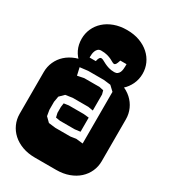

<svg xmlns="http://www.w3.org/2000/svg" viewBox="-231 -1070 1040 1179"><g transform="rotate(30 289.0 -481.0)"><path d="M424.3 -221.7V-333V-546.9V-587.9L391.1 -619.1L342.3 -625H231L173.8 -618.2L186 -564.9L231.9 -574.2H340.8L370.1 -567.9L377 -542V-428.2L342.3 -434.1H231L182.1 -426.8L150.9 -396L144 -356V-298.8L150.9 -257.8L182.1 -227.1L231 -221.2H337.9L376 -227.1ZM377 -277.8 338.9 -272.9H233.9L203.1 -277.8L196.3 -307.1V-349.1L200.2 -377L233.9 -381.8H339.8L377 -377.9V-304.2ZM364.3 -668.9Q413.6 -668.9 453.6 -654.3Q493.7 -639.6 521.7 -614.3Q549.8 -588.9 564.9 -554.9Q580.1 -521 580.1 -482.9V-186Q580.1 -147.9 564.9 -114Q549.8 -80.1 521.7 -54.7Q493.7 -29.3 453.6 -14.6Q413.6 0 364.3 0H213.9Q164.6 0 124.5 -14.6Q84.5 -29.3 56.4 -54.7Q28.3 -80.1 13.2 -114Q-2 -147.9 -2 -186V-482.9Q-2 -521 13.2 -554.9Q28.3 -588.9 56.4 -614.3Q84.5 -639.6 124.5 -654.3Q164.6 -668.9 213.9 -668.9ZM162.1 -640.1Q129.9 -666.5 113.5 -700.7Q97.2 -734.9 97.2 -776.4Q97.2 -814.5 112.3 -848.1Q127.4 -881.8 155.5 -907.2Q183.6 -932.6 223.6 -947.3Q263.7 -961.9 313 -961.9Q362.8 -961.9 402.6 -947.3Q442.4 -932.6 470.7 -907.2Q499 -881.8 514.2 -848.1Q529.3 -814.5 529.3 -776.4Q529.3 -736.3 512.7 -701.4Q496.1 -666.5 465.3 -640.1ZM373 -698.2Q386.7 -698.2 395 -704.8Q403.3 -711.4 407.5 -721.2Q411.6 -731 412.8 -742.2Q414.1 -753.4 414.1 -762.2V-778.3H370.1Q363.3 -756.3 358.2 -748.8Q353 -741.2 346.2 -741.2Q340.3 -741.2 332.3 -746.1Q324.2 -751 311.8 -757.1Q299.3 -763.2 281.5 -768.1Q263.7 -772.9 238.3 -772.9Q224.1 -772.9 215.8 -765.1Q207.5 -757.3 203.4 -746.3Q199.2 -735.4 198.2 -724.1Q197.3 -712.9 197.3 -706.1V-700.2H241.2Q245.1 -718.8 250.2 -725.8Q255.4 -732.9 262.2 -732.9Q269.5 -732.9 279.1 -727.5Q288.6 -722.2 301.8 -715.6Q314.9 -709 332.5 -703.6Q350.1 -698.2 373 -698.2Z"/></g></svg>

Font: Monofett
Style: Regular
Weight: 400
Designer: vernon adams
Foundry: vernon adams
Version: Version 1.000